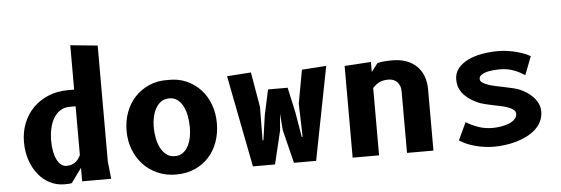

<svg xmlns="http://www.w3.org/2000/svg" viewBox="-51 -978 3353 1147"><g transform="rotate(-5 1625.0 -404.0)"><path d="M400 -450H365.5Q332.5 -450 308 -434.5Q283.5 -419 267.8 -392.5Q252 -366 244.2 -331Q236.5 -296 236.5 -257.5Q236.5 -220.5 242.5 -191.5Q248.5 -162.5 259 -142Q269.5 -121.5 284.2 -110.8Q299 -100 316.5 -100Q334.5 -100 348 -105.2Q361.5 -110.5 371.5 -118.8Q381.5 -127 388.5 -137.5Q395.5 -148 400 -158ZM400 0V-81L337.5 5Q333.5 6 330 6.8Q326.5 7.5 321.8 7.8Q317 8 310.2 8.2Q303.5 8.5 293 8.5Q247 8.5 207 -11.8Q167 -32 137.5 -68.5Q108 -105 91 -154.8Q74 -204.5 74 -264Q74 -323.5 94.5 -375.8Q115 -428 153 -466.8Q191 -505.5 244.8 -527.8Q298.5 -550 365 -550H400V-816L563 -800V-104.5L574 0Z M963.5 8.5Q903.5 8.5 853.5 -13.2Q803.5 -35 767.2 -73.2Q731 -111.5 710.8 -163.5Q690.5 -215.5 690.5 -276.5Q690.5 -337 710 -389Q729.5 -441 765.2 -479Q801 -517 851.5 -538.8Q902 -560.5 963.5 -558.5Q1023.5 -560.5 1073 -538.8Q1122.5 -517 1157.8 -479Q1193 -441 1212.5 -389Q1232 -337 1232 -276.5Q1232 -215.5 1213.2 -163.5Q1194.5 -111.5 1159.5 -73.2Q1124.5 -35 1075 -13.2Q1025.5 8.5 963.5 8.5ZM1069 -264Q1069 -298 1063.2 -331Q1057.5 -364 1044.5 -390.2Q1031.5 -416.5 1011 -432.5Q990.5 -448.5 961.5 -448.5Q933.5 -448.5 913.2 -434.8Q893 -421 880 -398Q867 -375 860.5 -345.8Q854 -316.5 854 -285.5Q854 -251 860.5 -218Q867 -185 880.5 -159.2Q894 -133.5 915 -117.5Q936 -101.5 965.5 -101.5Q992.5 -101.5 1012.2 -115.2Q1032 -129 1044.5 -152Q1057 -175 1063 -204Q1069 -233 1069 -264Z M1704.5 -300 1730 -150H1735L1729.5 -350L1766 -550L1912.5 -560L1803 0H1670L1620.5 -200L1612.5 -300L1604.5 -200L1556.5 0H1424L1317 -550L1461 -560L1497 -350L1495 -150H1500L1521.5 -300L1554 -450H1671.5Z M2180.5 0H2022V-550L2180.5 -560V-500L2219 -550Q2238 -555 2259.8 -556.8Q2281.5 -558.5 2310.5 -558.5Q2356 -558.5 2392.5 -545Q2429 -531.5 2454.2 -506.8Q2479.5 -482 2493 -446.8Q2506.5 -411.5 2506.5 -368V0H2348V-368Q2348 -388.5 2341.8 -403.2Q2335.5 -418 2325.5 -427.5Q2315.5 -437 2302.5 -441.5Q2289.5 -446 2275.5 -446Q2244 -446 2222.2 -435.8Q2200.5 -425.5 2180.5 -404Z M3092.5 -401Q3078.5 -410 3063 -418.5Q3047.5 -427 3029.5 -433.8Q3011.5 -440.5 2991 -444.8Q2970.5 -449 2947 -449Q2925.5 -449 2902.8 -447Q2880 -445 2861.5 -439.8Q2843 -434.5 2831 -425.2Q2819 -416 2819 -402Q2819 -389 2832.5 -379.8Q2846 -370.5 2866.5 -363.5Q2887 -356.5 2911.2 -351.5Q2935.5 -346.5 2957.5 -342Q2983 -336.5 3007 -331Q3031 -325.5 3046 -320Q3071 -310 3093.2 -295.5Q3115.5 -281 3132.2 -262.8Q3149 -244.5 3158.8 -223Q3168.5 -201.5 3168.5 -177.5Q3168.5 -144 3155.2 -117.2Q3142 -90.5 3119.2 -70Q3096.5 -49.5 3066.8 -34.5Q3037 -19.5 3003.8 -10Q2970.5 -0.5 2936 4Q2901.5 8.5 2870 8.5Q2840 8.5 2810.5 4.2Q2781 0 2754 -7.5Q2727 -15 2703.8 -25.2Q2680.5 -35.5 2663.5 -47.5L2712.5 -152.5Q2747 -131.5 2785.8 -117.8Q2824.5 -104 2871 -104Q2882.5 -104 2897.8 -105.2Q2913 -106.5 2929.2 -109.8Q2945.5 -113 2961.5 -118.2Q2977.5 -123.5 2990 -131.5Q3002.5 -139.5 3010.2 -150.8Q3018 -162 3018 -177Q3018 -190.5 3006 -200.2Q2994 -210 2975.5 -217Q2957 -224 2935 -228.8Q2913 -233.5 2893 -237.5Q2878.5 -240.5 2863.8 -243.8Q2849 -247 2835.5 -250.5Q2822 -254 2810.5 -257.8Q2799 -261.5 2791 -265.5H2791.5Q2758.5 -281 2736.8 -298.2Q2715 -315.5 2702.2 -333.8Q2689.5 -352 2684.2 -371.5Q2679 -391 2679 -411Q2679 -449 2701 -476.8Q2723 -504.5 2759.8 -522.8Q2796.5 -541 2844.2 -549.8Q2892 -558.5 2944 -558.5Q2972 -558.5 3000.2 -554.2Q3028.5 -550 3054 -543.2Q3079.5 -536.5 3100.5 -528Q3121.5 -519.5 3135 -511Z"/></g></svg>

Font: B612 Mono
Style: Bold
Weight: 700
Version: Version 1.005